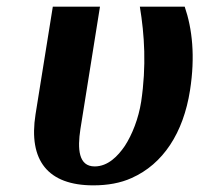

<svg xmlns="http://www.w3.org/2000/svg" viewBox="-20 -548 600 578"><path d="M87 -204C65 -65 124 10 261 10C304 10 343 3 376 -12C471 -54 532 -148 552 -276C568 -378 559 -461 536 -528H401C415 -443 421 -350 405 -242C397 -191 378 -143 356 -109C335 -78 305 -47 265 -47C216 -47 213 -100 222 -159L281 -528H139Z"/></svg>

Font: Aerodynamic
Style: Obl
Weight: 500
Designer: Google
Version: Version 2.000980; 2014